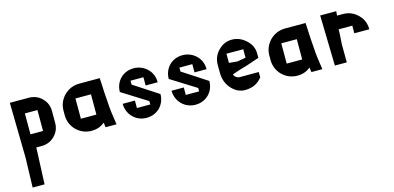

<svg xmlns="http://www.w3.org/2000/svg" viewBox="-72 -892 3430 1671"><g transform="rotate(-15 1643.0 -56.5)"><path d="M53.7 -420.9C57.6 -189.5 60.5 -24.4 62.5 75.2C59.6 188.5 56.6 277.3 54.7 342.8C102.5 342.8 137.7 342.8 162.1 342.8C168.9 191.4 172.9 82 175.8 13.7C198.2 13.7 215.8 13.7 226.6 13.7C270.5 13.7 309.6 -2 341.8 -34.2C374 -66.4 389.6 -104.5 389.6 -150.4C389.6 -198.2 389.6 -234.4 389.6 -257.8C389.6 -302.7 374 -340.8 341.8 -373C310.5 -404.3 272.5 -419.9 227.5 -420.9ZM269.5 -109.4H156.2V-297.9C208 -297.9 245.1 -297.9 269.5 -297.9C269.5 -212.9 269.5 -149.4 269.5 -109.4Z M678.7 -425.8C574.2 -425.8 487.3 -339.8 487.3 -235.4V-191.4C487.3 -85.9 573.2 -1 678.7 -1C722.7 -1 764.6 -13.7 797.9 -43L803.7 0H902.3C896.5 -50.8 885.7 -102.5 881.8 -153.3C874 -243.2 869.1 -335 865.2 -425.8ZM615.2 -309.6H754.9V-127H615.2Z M1234.4 -335V-260.7H1342.8V-265.6C1342.8 -360.4 1263.7 -432.6 1170.9 -432.6C1074.2 -432.6 1002.9 -359.4 1002.9 -263.7C1073.2 -218.8 1159.2 -165 1230.5 -121.1V-90.8H1110.4V-158.2H1000C1000 -62.5 1074.2 13.7 1170.9 13.7C1267.6 13.7 1339.8 -58.6 1339.8 -155.3C1269.5 -201.2 1188.5 -254.9 1118.2 -299.8V-335Z M1674.8 -335V-260.7H1783.2V-265.6C1783.2 -360.4 1704.1 -432.6 1611.3 -432.6C1514.6 -432.6 1443.4 -359.4 1443.4 -263.7C1513.7 -218.8 1599.6 -165 1670.9 -121.1V-90.8H1550.8V-158.2H1440.4C1440.4 -62.5 1514.6 13.7 1611.3 13.7C1708 13.7 1780.3 -58.6 1780.3 -155.3C1710 -201.2 1628.9 -254.9 1558.6 -299.8V-335Z M2066.4 2C2096.7 1 2126 -4.9 2152.3 -17.6C2178.7 -31.2 2200.2 -49.8 2216.8 -72.3H2215.8C2215.8 -91.8 2215.8 -107.4 2215.8 -119.1H2043.9C2033.2 -119.1 2022.5 -123 2013.7 -129.9C2002.9 -136.7 1996.1 -146.5 1993.2 -157.2C2039.1 -173.8 2081.1 -187.5 2120.1 -197.3C2174.8 -215.8 2215.8 -230.5 2244.1 -239.3C2244.1 -252 2244.1 -264.6 2244.1 -277.3C2244.1 -325.2 2225.6 -366.2 2187.5 -400.4C2150.4 -434.6 2109.4 -451.2 2063.5 -452.1C2062.5 -452.1 2061.5 -452.1 2060.5 -452.1C2014.6 -452.1 1973.6 -434.6 1938.5 -398.4C1904.3 -364.3 1886.7 -320.3 1886.7 -268.6C1886.7 -267.6 1886.7 -266.6 1886.7 -265.6C1887.7 -231.4 1887.7 -205.1 1887.7 -185.5C1890.6 -133.8 1909.2 -88.9 1943.4 -52.7C1977.5 -16.6 2016.6 2 2061.5 2C2063.5 2 2064.5 2 2066.4 2ZM1985.4 -345.7H2136.7V-269.5L2062.5 -255.9L1985.4 -262.7Z M2533.2 -425.8C2428.7 -425.8 2341.8 -339.8 2341.8 -235.4V-191.4C2341.8 -85.9 2427.7 -1 2533.2 -1C2577.1 -1 2619.1 -13.7 2652.3 -43L2658.2 0H2756.8C2751 -50.8 2740.2 -102.5 2736.3 -153.3C2728.5 -243.2 2723.6 -335 2719.7 -425.8ZM2469.7 -309.6H2609.4V-127H2469.7Z M2976.6 -166C2977.5 -186.5 2979.5 -206.1 2980.5 -225.6C2982.4 -246.1 2983.4 -269.5 2983.4 -297.9C3039.1 -297.9 3080.1 -297.9 3106.4 -297.9C3106.4 -264.6 3106.4 -242.2 3106.4 -229.5C3168 -229.5 3212.9 -229.5 3241.2 -229.5C3241.2 -230.5 3241.2 -231.4 3241.2 -232.4C3241.2 -282.2 3223.6 -325.2 3188.5 -360.4C3152.3 -396.5 3109.4 -416 3058.6 -417C3033.2 -417 3013.7 -417 3001 -417C3002 -433.6 3002.9 -447.3 3003.9 -456.1C2939.5 -456.1 2891.6 -456.1 2859.4 -456.1C2864.3 -253.9 2868.2 -102.5 2870.1 -2C2916 -2 2952.1 -2 2977.5 -2C2976.6 -75.2 2976.6 -129.9 2976.6 -166Z"/></g></svg>

Font: DropForged
Style: Regular
Weight: 400
Designer: Antoine
Version: Version 1.0